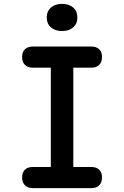

<svg xmlns="http://www.w3.org/2000/svg" viewBox="-20 -970 640 990"><path d="M358 -109H451Q477 -109 491.5 -95Q506 -81 506 -55Q506 -29 491.5 -14.5Q477 0 451 0H149Q123 0 108.5 -14.5Q94 -29 94 -55Q94 -81 108.5 -95Q123 -109 149 -109H242V-621H149Q123 -621 108.5 -635.5Q94 -650 94 -676Q94 -702 108.5 -716Q123 -730 149 -730H451Q477 -730 491.5 -716Q506 -702 506 -676Q506 -650 491.5 -635.5Q477 -621 451 -621H358ZM300 -810Q264 -810 242.5 -829Q221 -848 221 -880Q221 -912 242.5 -931Q264 -950 300 -950Q336 -950 357.5 -931Q379 -912 379 -880Q379 -848 357.5 -829Q336 -810 300 -810Z"/></svg>

Font: Maple Mono SemiBold
Style: Regular
Weight: 600
Monospace: yes
Designer: subframe7536
Version: Version 7.000